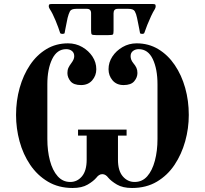

<svg xmlns="http://www.w3.org/2000/svg" viewBox="-20 -922 1020 957"><path d="M223 -891Q223 -899 227 -900.5Q231 -902 238 -902H741Q748 -902 752 -900.5Q756 -899 756 -891Q756 -884 752 -877Q743 -863 733 -841.5Q723 -820 714 -797.5Q705 -775 699 -757Q698 -755 694.5 -754Q691 -753 689 -753Q687 -753 682.5 -754Q678 -755 678 -757Q677 -764 674 -778.5Q671 -793 668 -808.5Q665 -824 663 -833Q659 -853 652 -865.5Q645 -878 620 -878H567Q546 -878 546 -856V-769Q546 -754 543 -750.5Q540 -747 520 -747H460Q441 -747 437.5 -750.5Q434 -754 434 -769V-856Q434 -878 413 -878H360Q335 -878 328.5 -865.5Q322 -853 317 -833Q315 -824 312 -808.5Q309 -793 306 -778.5Q303 -764 302 -757Q302 -755 297.5 -754Q293 -753 291 -753Q289 -753 285 -754Q281 -755 280 -757Q272 -783 257 -819.5Q242 -856 228 -877Q223 -885 223 -891ZM60 -349Q60 -420 78 -484Q96 -548 129.5 -598Q163 -648 211 -677Q259 -706 319 -706Q358 -706 390 -687.5Q422 -669 441 -640Q460 -611 460 -577Q460 -545 439.5 -521.5Q419 -498 384 -498Q347 -498 331.5 -517Q316 -536 316 -558Q316 -573 321 -584Q326 -595 336 -608Q342 -616 346 -624.5Q350 -633 350 -642Q350 -659 338.5 -668Q327 -677 310 -677Q264 -677 240 -627.5Q216 -578 216 -502V-229Q216 -170 229 -121Q242 -72 267.5 -43.5Q293 -15 330 -15Q365 -15 388.5 -43Q412 -71 412 -126V-246H369V-276H611V-246H568V-126Q568 -71 592 -43Q616 -15 651 -15Q689 -15 714 -43.5Q739 -72 752 -121Q765 -170 765 -229V-502Q765 -578 741.5 -627.5Q718 -677 671 -677Q655 -677 643 -668Q631 -659 631 -642Q631 -624 644 -608Q655 -595 660 -584Q665 -573 665 -558Q665 -536 649 -517Q633 -498 596 -498Q561 -498 541 -521.5Q521 -545 521 -577Q521 -611 540 -640Q559 -669 591 -687.5Q623 -706 661 -706Q721 -706 769 -677Q817 -648 851 -598Q885 -548 903 -484Q921 -420 921 -349Q921 -282 903 -217.5Q885 -153 850 -100.5Q815 -48 762 -16.5Q709 15 638 15Q592 15 563 -2Q534 -19 519 -37Q514 -44 506.5 -49Q499 -54 490 -54Q481 -54 473.5 -49Q466 -44 461 -37Q446 -19 417 -2Q388 15 342 15Q272 15 219 -16.5Q166 -48 130.5 -100.5Q95 -153 77.5 -217.5Q60 -282 60 -349Z"/></svg>

Font: Monomakh
Style: Regular
Weight: 400
Version: Version 1.200; ttfautohint (v1.8.4.7-5d5b)